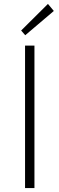

<svg xmlns="http://www.w3.org/2000/svg" viewBox="-20 -961 304 981"><path d="M108 0V-728H156V0ZM109 -781 88 -805 225 -941 255 -905Z"/></svg>

Font: Noto Sans SC ExtraLight
Style: Regular
Weight: 250
Designer: Ryoko NISHIZUKA 西塚涼子 (kana, bopomofo & ideographs); Paul D. Hunt (Latin, Greek & Cyrillic); Sandoll Communications 산돌커뮤니
Foundry: Adobe
Version: Version 2.004-H2;hotconv 1.0.118;makeotfexe 2.5.65603